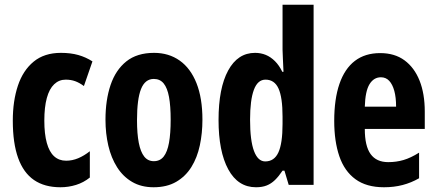

<svg xmlns="http://www.w3.org/2000/svg" viewBox="-20 -780 1842 810"><path d="M235 10Q168 10 123.5 -20.5Q79 -51 56.5 -113.5Q34 -176 34 -271Q34 -354 55.5 -418.5Q77 -483 122 -520Q167 -557 237 -557Q278 -557 310 -548Q342 -539 370 -521L334 -417Q315 -431 297 -437.5Q279 -444 257 -444Q229 -444 208.5 -424.5Q188 -405 177.5 -366.5Q167 -328 167 -271Q167 -215 177.5 -177Q188 -139 208.5 -120.5Q229 -102 259 -102Q285 -102 310 -112.5Q335 -123 359 -142V-31Q333 -10 301 0Q269 10 235 10Z M834 -275Q834 -218 823 -166.5Q812 -115 787.5 -75.5Q763 -36 723.5 -13Q684 10 628 10Q576 10 537.5 -12.5Q499 -35 474 -74.5Q449 -114 437 -165.5Q425 -217 425 -275Q425 -358 446.5 -421.5Q468 -485 513 -521Q558 -557 630 -557Q692 -557 738 -524.5Q784 -492 809 -429Q834 -366 834 -275ZM558 -273Q558 -216 565.5 -177.5Q573 -139 588.5 -119.5Q604 -100 629 -100Q655 -100 670.5 -119.5Q686 -139 693 -178Q700 -217 700 -275Q700 -333 693 -371Q686 -409 670.5 -428Q655 -447 629 -447Q592 -447 575 -404.5Q558 -362 558 -273Z M1060 10Q984 10 943 -65.5Q902 -141 902 -274Q902 -408 942.5 -482.5Q983 -557 1056 -557Q1080 -557 1101 -548.5Q1122 -540 1140 -522Q1158 -504 1171 -477H1176Q1175 -509 1173.5 -531.5Q1172 -554 1172 -570V-760H1303V0H1198L1180 -60H1172Q1156 -36 1140 -20.5Q1124 -5 1105 2.5Q1086 10 1060 10ZM1099 -99Q1137 -99 1154.5 -137Q1172 -175 1172 -257V-288Q1172 -369 1155 -406.5Q1138 -444 1100 -444Q1067 -444 1051 -401Q1035 -358 1035 -275Q1035 -187 1051.5 -143Q1068 -99 1099 -99Z M1584 -556Q1645 -556 1686.5 -525.5Q1728 -495 1750 -440Q1772 -385 1772 -309V-236H1519Q1519 -164 1543.5 -130Q1568 -96 1618 -96Q1652 -96 1682.5 -105Q1713 -114 1748 -136V-28Q1715 -9 1678.5 0.5Q1642 10 1600 10Q1526 10 1479.5 -24Q1433 -58 1411.5 -121Q1390 -184 1390 -270Q1390 -362 1412 -426Q1434 -490 1477 -523Q1520 -556 1584 -556ZM1587 -454Q1557 -454 1539 -425Q1521 -396 1519 -330H1651Q1651 -369 1643.5 -396.5Q1636 -424 1622 -439Q1608 -454 1587 -454Z"/></svg>

Font: Noto Sans Display ExtraCondensed
Style: Bold
Weight: 700
Width: 2
Designer: Monotype Design Team
Foundry: Monotype Imaging Inc.
Version: Version 2.003